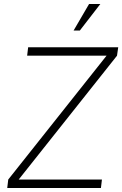

<svg xmlns="http://www.w3.org/2000/svg" viewBox="-20 -935 608 955"><path d="M423 -915H479L377 -783H346ZM73 -42H487L482 0H16L21 -42L510 -658H115L120 -700H568L562 -658Z"/></svg>

Font: Haskoy ExtraLight
Style: Italic
Weight: 200
Designer: Ertekin Erdin
Foundry: Ertekin Erdin
Version: Version 2.000; ttfautohint (v1.8.4.7-5d5b)